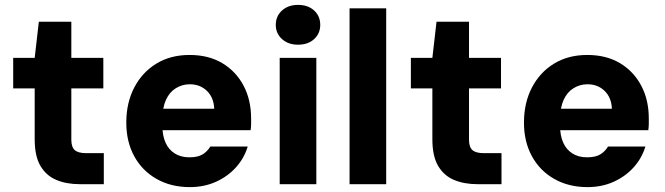

<svg xmlns="http://www.w3.org/2000/svg" viewBox="-20 -754 2724 786"><path d="M307 0Q252 0 210.5 -17.5Q169 -35 145.5 -75Q122 -115 122 -184V-392H34V-517H122L139 -665H272V-517H403V-392H272V-182Q272 -152 286 -139.5Q300 -127 333 -127H405V0Z M757 12Q680 12 621 -21.5Q562 -55 529.5 -114.5Q497 -174 497 -252Q497 -333 529.5 -395.5Q562 -458 620 -493.5Q678 -529 756 -529Q834 -529 890 -495.5Q946 -462 977 -403.5Q1008 -345 1008 -269Q1008 -259 1008 -247Q1008 -235 1006 -221H603V-309H857Q855 -355 827 -382Q799 -409 757 -409Q726 -409 700 -393Q674 -377 659.5 -345.5Q645 -314 645 -266V-236Q645 -199 657.5 -170.5Q670 -142 695 -126Q720 -110 755 -110Q790 -110 809.5 -122Q829 -134 841 -154H994Q980 -107 946.5 -69.5Q913 -32 864.5 -10Q816 12 757 12Z M1125 0V-517H1275V0ZM1200 -571Q1160 -571 1134.5 -594Q1109 -617 1109 -652Q1109 -688 1134.5 -711Q1160 -734 1200 -734Q1241 -734 1266 -711Q1291 -688 1291 -652Q1291 -617 1266 -594Q1241 -571 1200 -571Z M1411 0V-720H1561V0Z M1935 0Q1880 0 1838.5 -17.5Q1797 -35 1773.5 -75Q1750 -115 1750 -184V-392H1662V-517H1750L1767 -665H1900V-517H2031V-392H1900V-182Q1900 -152 1914 -139.5Q1928 -127 1961 -127H2033V0Z M2385 12Q2308 12 2249 -21.5Q2190 -55 2157.5 -114.5Q2125 -174 2125 -252Q2125 -333 2157.5 -395.5Q2190 -458 2248 -493.5Q2306 -529 2384 -529Q2462 -529 2518 -495.5Q2574 -462 2605 -403.5Q2636 -345 2636 -269Q2636 -259 2636 -247Q2636 -235 2634 -221H2231V-309H2485Q2483 -355 2455 -382Q2427 -409 2385 -409Q2354 -409 2328 -393Q2302 -377 2287.5 -345.5Q2273 -314 2273 -266V-236Q2273 -199 2285.5 -170.5Q2298 -142 2323 -126Q2348 -110 2383 -110Q2418 -110 2437.5 -122Q2457 -134 2469 -154H2622Q2608 -107 2574.5 -69.5Q2541 -32 2492.5 -10Q2444 12 2385 12Z"/></svg>

Font: DM Sans 11pt Black
Style: Regular
Weight: 900
Version: Version 4.004;gftools[0.9.30]